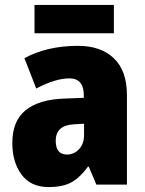

<svg xmlns="http://www.w3.org/2000/svg" viewBox="-20 -749 590 779"><path d="M297 -563Q389 -563 442 -512.5Q495 -462 495 -363V0H371L340 -73H337Q306 -30 271 -10Q236 10 177 10Q105 10 67.5 -40.5Q30 -91 30 -169Q30 -258 83.5 -301.5Q137 -345 239 -349L320 -352V-363Q320 -431 261 -431Q233 -431 199 -420.5Q165 -410 127 -390L79 -513Q123 -537 177.5 -550Q232 -563 297 -563ZM285 -245Q243 -243 224.5 -226Q206 -209 206 -178Q206 -122 252 -122Q280 -122 300.5 -143.5Q321 -165 321 -201V-247ZM442 -729V-614H120V-729Z"/></svg>

Font: Noto Sans Oriya Cond Blk
Style: Regular
Weight: 900
Width: 3
Designer: Amélie Bonet and Sol Matas
Foundry: Google LLC
Version: Version 2.006; ttfautohint (v1.8.4.7-5d5b)